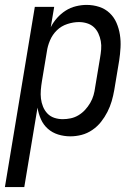

<svg xmlns="http://www.w3.org/2000/svg" viewBox="-48 -548 568 783"><path d="M-28 215 94 -520H173L159 -437Q169 -457 184.5 -474.5Q200 -492 219.5 -504.5Q239 -517 261.5 -522.5Q284 -528 305 -528Q332 -528 356.5 -520Q381 -512 399 -495Q417 -478 427 -455Q437 -432 441 -406.5Q445 -381 443.5 -354Q442 -327 438 -301L418 -181Q414 -158 407.5 -135.5Q401 -113 390 -91.5Q379 -70 364 -51Q349 -32 328.5 -18Q308 -4 285 2Q262 8 239 8Q213 8 189 0.5Q165 -7 147 -23Q129 -39 119 -61.5Q109 -84 105 -109L51 215ZM208 -62Q224 -62 240.5 -65.5Q257 -69 272 -78Q287 -87 299 -100Q311 -113 320 -128.5Q329 -144 333.5 -160Q338 -176 340 -192L360 -312Q363 -329 364.5 -346.5Q366 -364 363 -380.5Q360 -397 353 -412Q346 -427 334.5 -437.5Q323 -448 307 -453Q291 -458 274 -458Q251 -458 226.5 -450Q202 -442 184 -424.5Q166 -407 156 -383.5Q146 -360 143 -337L123 -217Q120 -199 118.5 -181Q117 -163 119 -146Q121 -129 127.5 -113Q134 -97 145.5 -85Q157 -73 173.5 -67.5Q190 -62 208 -62Z"/></svg>

Font: Iosevka Fixed
Style: Italic
Weight: 400
Italic angle: -9°
Monospace: yes
Designer: Belleve Invis
Foundry: Belleve Invis
Version: Version 33.2.4